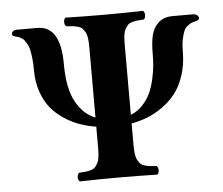

<svg xmlns="http://www.w3.org/2000/svg" viewBox="-48 -702 881 758"><g transform="rotate(-5 392.0 -322.5)"><path d="M321.8 -522.9Q321.8 -543.5 319.8 -558.1Q317.9 -572.8 312.3 -582.5Q306.6 -592.3 301.3 -597.9Q295.9 -603.5 284.7 -606.7Q273.4 -609.9 264.4 -610.8Q255.4 -611.8 238.8 -612.8Q231.4 -617.2 231.4 -629.9Q231.4 -642.6 238.8 -647Q318.8 -645 393.1 -645Q464.8 -645 544.9 -647Q552.2 -642.6 552.2 -629.9Q552.2 -617.2 544.9 -612.8Q528.3 -611.8 519.3 -610.8Q510.3 -609.9 499 -606.7Q487.8 -603.5 482.4 -597.9Q477.1 -592.3 471.4 -582.5Q465.8 -572.8 463.9 -558.1Q461.9 -543.5 461.9 -522.9V-242.2Q488.3 -252.4 508.3 -273.7Q528.3 -294.9 539.6 -318.8Q550.8 -342.8 557.6 -372.8Q564.5 -402.8 566.7 -427.2Q568.8 -451.7 568.8 -477.1Q568.8 -519.5 575.9 -548.6Q583 -577.6 604 -596.9Q625 -616.2 660.2 -616.2H740.2Q749.5 -616.2 756.3 -611.3Q763.2 -606.4 763.2 -599.1Q763.2 -591.8 748 -587.9Q737.3 -585 732.9 -583.5Q728.5 -582 718 -574.5Q707.5 -566.9 702.4 -555.9Q697.3 -544.9 692.6 -523.7Q688 -502.4 688 -473.1Q688 -421.9 673.8 -379.2Q659.7 -336.4 637.2 -307.9Q614.7 -279.3 584.2 -258.1Q553.7 -236.8 523.9 -225.3Q494.1 -213.9 461.9 -208V-122.1Q461.9 -101.6 463.9 -86.9Q465.8 -72.3 471.4 -62.5Q477.1 -52.7 482.4 -47.1Q487.8 -41.5 499 -38.3Q510.3 -35.2 519.3 -34.2Q528.3 -33.2 544.9 -32.2Q552.2 -27.8 552.2 -15.1Q552.2 -2.4 544.9 2Q464.8 0 393.1 0Q318.8 0 238.8 2Q231.4 -2.4 231.4 -15.1Q231.4 -27.8 238.8 -32.2Q255.4 -33.2 264.4 -34.2Q273.4 -35.2 284.7 -38.3Q295.9 -41.5 301.3 -47.1Q306.6 -52.7 312.3 -62.5Q317.9 -72.3 319.8 -86.9Q321.8 -101.6 321.8 -122.1V-207.5Q288.6 -212.9 258.3 -223.4Q228 -233.9 197.8 -253.4Q167.5 -272.9 145.5 -299.3Q123.5 -325.7 109.9 -364.5Q96.2 -403.3 96.2 -450.2Q96.2 -476.6 93.8 -497.8Q91.3 -519 88.4 -532.7Q85.4 -546.4 78.9 -557.1Q72.3 -567.9 68.6 -572.8Q64.9 -577.6 56.6 -582Q48.3 -586.4 45.9 -587.2Q43.5 -587.9 35.2 -589.8Q22 -593.3 22 -600.1Q22 -607.4 27.6 -611.8Q33.2 -616.2 42 -616.2H124Q215.8 -616.2 215.8 -465.8Q215.8 -367.7 245.4 -314.7Q274.9 -261.7 321.8 -243.7Z"/></g></svg>

Font: Linux Libertine G
Style: Bold
Weight: 700
Designer: Philipp H. Poll
Foundry: Philipp H. Poll
Version: Version 5.0.3